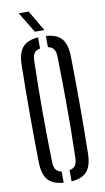

<svg xmlns="http://www.w3.org/2000/svg" viewBox="-104 -1003 578 1057"><g transform="rotate(-10 185.0 -474.5)"><path d="M162.8 6.3Q102.4 1.8 75.5 -29.9Q48.6 -61.6 47.3 -127.8Q45.9 -197.9 45.4 -265.4Q44.9 -332.9 44.9 -399.9Q44.9 -466.9 45.4 -534.4Q45.9 -601.9 47.3 -672Q48.6 -738.5 75.5 -770.2Q102.4 -801.8 162.8 -806.3V-743.8Q140.6 -740 130.6 -725.6Q120.6 -711.2 119.6 -683.3Q117.6 -613.6 116.8 -543.3Q115.9 -472.9 115.9 -402.1Q115.9 -331.2 117 -259.9Q118 -188.6 119.6 -116.5Q120.6 -88.9 130.6 -74.6Q140.6 -60.4 162.8 -56.2ZM206.8 6.3V-56.2Q229 -60.4 239.1 -74.6Q249.3 -88.9 249.8 -116.5Q251.9 -188.6 252.7 -259.9Q253.5 -331.2 253.3 -402.1Q253.1 -472.9 252.3 -543.3Q251.5 -613.6 249.8 -683.3Q249.3 -711.2 239.1 -725.2Q228.9 -739.2 206.8 -743.8V-806.3Q267.9 -802.1 294.4 -770.4Q321 -738.7 322.5 -672Q323.7 -601.7 324.3 -534Q324.9 -466.3 324.9 -399.6Q324.9 -332.8 324.3 -265.3Q323.7 -197.9 322.5 -127.8Q321 -61.4 294.4 -29.7Q267.9 2 206.8 6.3ZM150.8 -840 81.1 -955.2H136.2L204.1 -840Z"/></g></svg>

Font: Big Shoulders Stencil Display SC Thin
Style: Regular
Weight: 100
Designer: Patric King
Foundry: XO Type Co
Version: Version 2.001